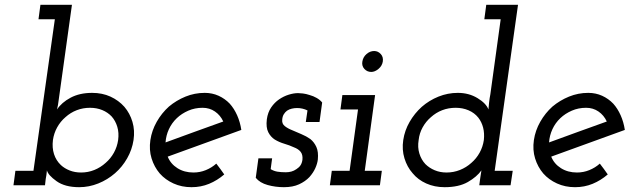

<svg xmlns="http://www.w3.org/2000/svg" viewBox="-20 -770 2623 798"><path d="M167 0 170 -26Q172 -34 173 -43.5Q174 -53 175 -62Q180 -42 215 -17Q250 8 309 8Q350 8 388.5 -7.5Q427 -23 458 -50Q488 -76 508.5 -112Q529 -148 535 -188Q541 -228 530.5 -263.5Q520 -299 497 -326Q473 -353 439 -368.5Q405 -384 363 -384Q311 -384 273.5 -364Q236 -344 217 -315Q219 -324 221 -334Q223 -344 224 -355L279 -750H148L140 -690H208L119 -60H44L36 0ZM471 -188Q467 -160 453.5 -135.5Q440 -111 419 -93Q398 -74 372 -63.5Q346 -53 317 -53Q291 -53 269.5 -61.5Q248 -70 233 -84Q213 -103 204.5 -129.5Q196 -156 200 -188Q204 -216 217.5 -240.5Q231 -265 252 -283Q273 -302 299 -312Q325 -322 354 -322Q382 -322 405 -312.5Q428 -303 444 -286Q460 -268 467.5 -243Q475 -218 471 -188Z M822 -322Q851 -322 873.5 -306.5Q896 -291 908 -265Q848 -244 788.5 -222Q729 -200 668 -178Q670 -207 682 -233Q694 -259 715 -279Q735 -298 762.5 -310Q790 -322 822 -322ZM983 -230Q978 -263 965.5 -291Q953 -319 935 -339Q915 -360 888.5 -372Q862 -384 831 -384Q789 -384 751 -368.5Q713 -353 682 -327Q652 -300 631.5 -264Q611 -228 605 -188Q599 -147 610 -111.5Q621 -76 644 -49Q667 -23 701 -7.5Q735 8 776 8Q815 8 849 -6Q883 -20 912 -45Q904 -56 896 -67.5Q888 -79 879 -90Q860 -73 835.5 -63Q811 -53 784 -53Q746 -53 717.5 -71Q689 -89 677 -119Q754 -147 830 -174.5Q906 -202 983 -230Z M1043 -31Q1060 -10 1092.5 -1Q1125 8 1160 8Q1197 8 1223 -4Q1249 -16 1266 -34Q1282 -52 1290.5 -71Q1299 -90 1301 -107Q1304 -139 1295 -159Q1286 -179 1270 -192Q1253 -204 1232.5 -212.5Q1212 -221 1194 -229Q1176 -236 1163.5 -246Q1151 -256 1153 -273Q1154 -286 1159.5 -295Q1165 -304 1173 -310Q1182 -316 1193 -318.5Q1204 -321 1215 -321Q1226 -321 1237 -318.5Q1248 -316 1258 -311L1251 -263H1308L1319 -344Q1310 -355 1296 -363Q1282 -371 1267 -375Q1252 -380 1239 -381.5Q1226 -383 1219 -383Q1201 -383 1180 -376.5Q1159 -370 1140 -357Q1121 -344 1107 -323.5Q1093 -303 1089 -274Q1085 -240 1095 -220.5Q1105 -201 1122 -190Q1140 -179 1162 -172.5Q1184 -166 1201 -158Q1220 -151 1229.5 -139Q1239 -127 1237 -106Q1235 -92 1229 -83Q1223 -74 1212 -67Q1202 -60 1191 -57Q1180 -54 1168 -54Q1148 -54 1133 -56.5Q1118 -59 1105 -67L1111 -112H1054Z M1359 -60 1351 0H1559L1567 -60H1496L1539 -375H1403L1395 -315H1468L1433 -60ZM1486 -514Q1483 -496 1494.5 -483.5Q1506 -471 1523 -471Q1538 -471 1553 -483.5Q1568 -496 1571 -514Q1574 -533 1562.5 -545.5Q1551 -558 1535 -558Q1518 -558 1503.5 -545.5Q1489 -533 1486 -514Z M1976 -30 1972 0H2102L2111 -60H2036L2133 -750H2001L1993 -690H2061L2018 -378Q2015 -363 2013 -346Q2011 -329 2010 -315Q2001 -340 1965 -362Q1929 -384 1883 -384Q1841 -384 1802.5 -368.5Q1764 -353 1733 -326Q1703 -299 1682.5 -263.5Q1662 -228 1656 -188Q1650 -148 1661 -112Q1672 -76 1695 -50Q1717 -23 1751.5 -7.5Q1786 8 1828 8Q1887 8 1924.5 -13.5Q1962 -35 1981 -62Q1980 -54 1978.5 -46.5Q1977 -39 1976 -30ZM1720 -188Q1723 -216 1736.5 -240.5Q1750 -265 1771 -283Q1792 -302 1818 -312Q1844 -322 1874 -322Q1903 -322 1927.5 -311.5Q1952 -301 1968 -281Q1982 -263 1988 -239.5Q1994 -216 1991 -188Q1987 -160 1973.5 -135.5Q1960 -111 1939 -93Q1918 -74 1891.5 -63.5Q1865 -53 1836 -53Q1809 -53 1786.5 -62.5Q1764 -72 1748 -88Q1731 -106 1723 -132Q1715 -158 1720 -188Z M2416 -322Q2445 -322 2467.5 -306.5Q2490 -291 2502 -265Q2442 -244 2382.5 -222Q2323 -200 2262 -178Q2264 -207 2276 -233Q2288 -259 2309 -279Q2329 -298 2356.5 -310Q2384 -322 2416 -322ZM2577 -230Q2572 -263 2559.5 -291Q2547 -319 2529 -339Q2509 -360 2482.5 -372Q2456 -384 2425 -384Q2383 -384 2345 -368.5Q2307 -353 2276 -327Q2246 -300 2225.5 -264Q2205 -228 2199 -188Q2193 -147 2204 -111.5Q2215 -76 2238 -49Q2261 -23 2295 -7.5Q2329 8 2370 8Q2409 8 2443 -6Q2477 -20 2506 -45Q2498 -56 2490 -67.5Q2482 -79 2473 -90Q2454 -73 2429.5 -63Q2405 -53 2378 -53Q2340 -53 2311.5 -71Q2283 -89 2271 -119Q2348 -147 2424 -174.5Q2500 -202 2577 -230Z"/></svg>

Font: Josefin Slab Thin SemiBold
Style: Italic
Weight: 600
Italic angle: -12°
Version: Version 2.000